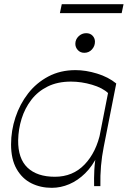

<svg xmlns="http://www.w3.org/2000/svg" viewBox="-20 -892 612 920"><path d="M499 -445Q472 -471 421 -486Q370 -501 320 -501Q256 -501 208.5 -477.5Q161 -454 130 -413.5Q99 -373 83.5 -323Q68 -273 67 -220Q66 -132 112 -88.5Q158 -45 243 -45Q329 -45 385.5 -104Q442 -163 462 -261L447 -146Q423 -96 388 -61.5Q353 -27 312 -9.5Q271 8 228 8Q174 8 130 -14Q86 -36 59.5 -82.5Q33 -129 33 -200Q33 -266 54 -329.5Q75 -393 114.5 -444Q154 -495 211.5 -525.5Q269 -556 342 -556Q391 -556 445 -539.5Q499 -523 537 -492ZM431 0Q430 -38 432 -78Q434 -118 444 -173L509 -504L537 -492L477 -188Q468 -143 464 -97Q460 -51 461 0ZM384 -639Q365 -639 353 -652Q341 -665 341 -682Q341 -703 356.5 -718Q372 -733 393 -733Q412 -733 423.5 -721Q435 -709 435 -692Q435 -671 420.5 -655Q406 -639 384 -639ZM267 -829 276 -872H572L563 -829Z"/></svg>

Font: Savate ExtraLight
Style: Italic
Weight: 200
Italic angle: -11°
Designer: Max Esnée
Foundry: Plomb Type
Version: Version 2.000